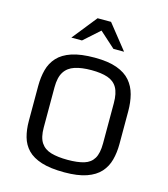

<svg xmlns="http://www.w3.org/2000/svg" viewBox="-137 -1061 1028 1177"><g transform="rotate(15 377.5 -472.5)"><path d="M381.8 10.7Q293.5 10.7 236.6 -7.3Q179.7 -25.4 147.9 -58.3Q116.2 -91.3 103.5 -136.7Q90.8 -182.1 90.8 -237.3V-459.5Q90.8 -515.6 103.3 -562.5Q115.7 -609.4 147.5 -644Q179.2 -678.7 236.1 -697.8Q293 -716.8 381.8 -716.8Q467.3 -716.8 522.5 -696.8Q577.6 -676.8 608.4 -640.9Q639.2 -605 651.6 -557.1Q664.1 -509.3 664.1 -453.1V-244.1Q664.1 -189.9 651.6 -143.3Q639.2 -96.7 608.2 -62.3Q577.1 -27.8 522 -8.5Q466.8 10.7 381.8 10.7ZM381.8 -68.4Q444.8 -68.4 485.6 -80.8Q526.4 -93.3 546.1 -126.5Q565.9 -159.7 565.9 -222.2V-477.5Q565.9 -540.5 545.9 -575.2Q525.9 -609.9 485.1 -623.8Q444.3 -637.7 381.8 -637.7Q319.8 -637.7 276.9 -623.8Q233.9 -609.9 211.7 -575.2Q189.5 -540.5 189.5 -477.5V-222.2Q189.5 -159.7 211.4 -126.5Q233.4 -93.3 276.4 -80.8Q319.3 -68.4 381.8 -68.4ZM210.4 -798.3 335 -954.6H420.4L544.9 -798.3H477.5L377.9 -887.7L277.8 -798.3Z"/></g></svg>

Font: Monda
Style: Regular
Weight: 400
Designer: Vernon Adams
Foundry: Vernon Adams
Version: Version 2.100; ttfautohint (v1.8.3)